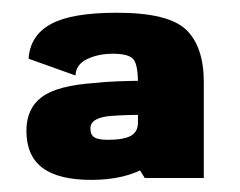

<svg xmlns="http://www.w3.org/2000/svg" viewBox="-20 -702 386 309"><path d="M213 -415.5H308V-569.5Q308 -627 279.5 -654.2Q251 -681.5 168 -681.5Q95 -681.5 61.8 -663.2Q28.5 -645 26 -607.5L101.5 -580.5Q102 -598 120 -606.8Q138 -615.5 161.5 -615.5Q188 -615.5 195 -606.2Q202 -597 202 -568.5V-433ZM127 -412.5Q182.5 -412.5 218 -434.5Q253.5 -456.5 253.5 -489.5L202 -504.5Q202 -489.5 190.2 -483.2Q178.5 -477 153.5 -477Q138 -477 131.8 -481Q125.5 -485 125.5 -495.5Q125.5 -504.5 134.5 -509.5Q143.5 -514.5 160 -515.5Q178.5 -517 217 -517.5V-572Q163.5 -572 133 -568.5Q72.5 -564.5 47.5 -546Q22.5 -527.5 22.5 -491.5Q22.5 -451.5 48.2 -432Q74 -412.5 127 -412.5Z"/></svg>

Font: Anybody SemiCondensed ExtraBold
Style: Regular
Weight: 800
Width: 4
Version: Version 1.113;gftools[0.9.25]